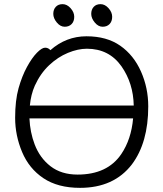

<svg xmlns="http://www.w3.org/2000/svg" viewBox="-20 -888 785 926"><path d="M521 -807Q521 -785 508.5 -772Q496 -759 475 -759Q454 -759 437 -779.5Q420 -800 420 -821Q420 -842 432 -855Q444 -868 465 -868Q486 -868 503.5 -848.5Q521 -829 521 -807ZM338 -807Q338 -785 325.5 -772Q313 -759 292 -759Q271 -759 254 -779.5Q237 -800 237 -821Q237 -842 249 -855Q261 -868 282 -868Q303 -868 320.5 -848.5Q338 -829 338 -807ZM223 -646Q299 -713 397 -713Q495 -713 560 -667.5Q625 -622 660 -543Q695 -464 695 -375Q695 -200 616 -95Q529 18 366 18Q259 18 189.5 -28.5Q120 -75 86.5 -155Q53 -235 53 -319.5Q53 -404 69.5 -462.5Q86 -521 110 -565Q134 -609 158 -633.5Q182 -658 197.5 -658Q213 -658 223 -646ZM354 -46Q498 -46 565 -145Q613 -216 622 -317H122Q125 -250 147 -192Q172 -126 224 -86Q276 -46 354 -46ZM124 -379H625Q623 -486 566 -568Q506 -653 399 -653Q356 -653 307.5 -633Q259 -613 217 -573.5Q175 -534 148 -475Q129 -432 124 -379Z"/></svg>

Font: QiushuiShotai
Style: Regular
Weight: 600
Designer: Fontworks Inc.
Foundry: Fontworks Inc.
Version: Version 1.250